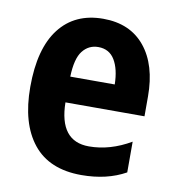

<svg xmlns="http://www.w3.org/2000/svg" viewBox="-69 -618 630 689"><g transform="rotate(10 246.5 -273.0)"><path d="M253 -556Q351 -556 405 -490Q459 -424 459 -309V-237H171Q173 -96 281 -96Q358 -96 433 -140V-28Q365 10 272 10Q155 10 96 -63.5Q37 -137 37 -270Q37 -410 93.5 -483Q150 -556 253 -556ZM253 -453Q218 -453 196 -425Q174 -397 172 -331H334Q333 -387 313 -420Q293 -453 253 -453Z"/></g></svg>

Font: Noto Sans Malayalam Condensed
Style: Bold
Weight: 700
Width: 3
Designer: Jelle Bosma - Monotype Design Team
Foundry: Monotype Imaging Inc.
Version: Version 2.104; ttfautohint (v1.8.4.7-5d5b)